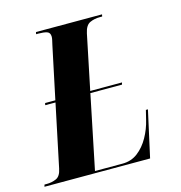

<svg xmlns="http://www.w3.org/2000/svg" viewBox="-153 -809 850 904"><g transform="rotate(-15 272.0 -357.0)"><path d="M-47 0 -44 -10H-33Q-8 -10 13.5 -19.5Q35 -29 42 -65L106 -370H56L58 -380H108L162 -636Q165 -649 167 -658Q169 -667 169 -674Q169 -694 153.5 -699Q138 -704 112 -704H101L103 -714H425L423 -704H412Q385 -704 363 -694Q341 -684 333 -646L278 -380H433L430 -370H276L202 -10H336Q379 -10 411 -34.5Q443 -59 465 -98.5Q487 -138 497 -181L508 -226H518L468 0Z"/></g></svg>

Font: Noto Serif Display ExtraCondensed Black
Style: Italic
Weight: 900
Width: 2
Italic angle: -12°
Designer: Monotype Design Team
Foundry: Monotype Imaging Inc.
Version: Version 2.009